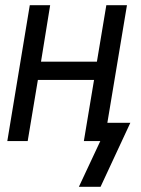

<svg xmlns="http://www.w3.org/2000/svg" viewBox="-20 -540 540 735"><path d="M365 175H282L364 0H301L340 -234H125L86 0H8L94 -520H172L137 -304H351L387 -520H466L391 -70H479Z"/></svg>

Font: Iosevka SS04 Oblique
Style: Regular
Weight: 400
Italic angle: -9°
Monospace: yes
Designer: Belleve Invis
Foundry: Belleve Invis
Version: Version 19.0.0; ttfautohint (v1.8.4)